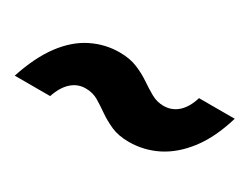

<svg xmlns="http://www.w3.org/2000/svg" viewBox="-37 -580 671 526"><g transform="rotate(30 298.0 -317.0)"><path d="M376 -217Q343 -217 319.5 -227.5Q296 -238 277.5 -251Q259 -264 241.5 -274.5Q224 -285 201 -285Q176 -285 157 -268Q138 -251 127 -218H15Q38 -288 71 -332Q104 -376 145.5 -396.5Q187 -417 232 -417Q265 -417 289 -407Q313 -397 332 -384Q351 -371 369.5 -360.5Q388 -350 409 -350Q435 -350 454 -367Q473 -384 483 -417H596Q575 -347 541 -303Q507 -259 465 -238Q423 -217 376 -217Z"/></g></svg>

Font: DM Sans Black
Style: Italic
Weight: 900
Italic angle: -10°
Designer: Colophon Foundry, Jonny Pinhorn
Foundry: Colophon Foundry
Version: Version 4.004;gftools[0.9.30]